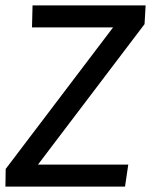

<svg xmlns="http://www.w3.org/2000/svg" viewBox="-20 -688 560 708"><path d="M120 -81H453L441 0H0L1 -65L397 -587H98L100 -668H517L513 -599Z"/></svg>

Font: Rambla
Style: Italic
Weight: 400
Italic angle: -12°
Designer: Martin Sommaruga
Foundry: Martin Sommaruga
Version: Version 1.001